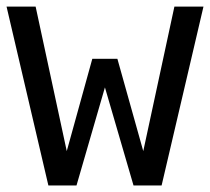

<svg xmlns="http://www.w3.org/2000/svg" viewBox="-20 -567 642 587"><path d="M213.9 0 300.8 -299.8 388.2 0H474.1L602.1 -546.9H513.2L418 -105L338.9 -387.2H262.2L184.1 -105L88.9 -546.9H0L127.9 0Z"/></svg>

Font: Hack Dev
Style: Regular
Weight: 400
Designer: Christopher Simpkins
Foundry: Christopher Simpkins
Version: Version 2.0315